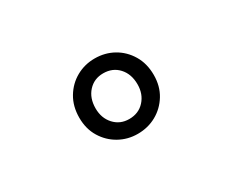

<svg xmlns="http://www.w3.org/2000/svg" viewBox="-53 -845 706 583"><g transform="rotate(-30 300.0 -553.0)"><path d="M300 -421Q265 -421 235.5 -437.5Q206 -454 188 -483.5Q170 -513 170 -552Q170 -592 188 -622Q206 -652 235.5 -668.5Q265 -685 300 -685Q336 -685 365.5 -668.5Q395 -652 413 -622Q431 -592 431 -552Q431 -513 413 -483.5Q395 -454 365.5 -437.5Q336 -421 300 -421ZM300 -473Q333 -473 353.5 -495.5Q374 -518 374 -552Q374 -588 353.5 -610.5Q333 -633 300 -633Q268 -633 247.5 -610.5Q227 -588 227 -552Q227 -518 247.5 -495.5Q268 -473 300 -473Z"/></g></svg>

Font: Source Code Pro ExtraLight Medium
Style: Regular
Weight: 500
Monospace: yes
Version: Version 1.018;hotconv 1.0.116;makeotfexe 2.5.65601